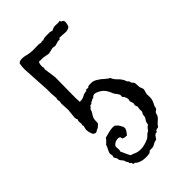

<svg xmlns="http://www.w3.org/2000/svg" viewBox="-191 -677 745 745"><g transform="rotate(-45 181.5 -304.5)"><path d="M88.9 -30.3V-36.1L85 -38.1Q82 -50.8 77.6 -55.2Q73.2 -59.6 70.8 -64Q68.4 -68.4 68.8 -71.8Q69.3 -75.2 65.4 -80.1Q61.5 -85 61.5 -88.9L63.5 -96.7L61.5 -106.4Q61.5 -114.3 67.4 -124.5Q73.2 -134.8 75.2 -142.6Q81.1 -148.4 85.9 -152.8Q90.8 -157.2 93.8 -163.1Q106.4 -166 118.2 -169.4Q129.9 -172.9 142.6 -172.9L151.4 -171.9Q156.2 -167 158.2 -165.5Q160.2 -164.1 161.6 -162.6Q163.1 -161.1 167 -153.8Q170.9 -146.5 171.9 -145Q172.9 -143.6 172.9 -136.2Q172.9 -128.9 158.2 -111.3Q143.6 -111.3 136.7 -116.2V-118.2Q136.7 -127.9 125.5 -127.9Q114.3 -127.9 105.5 -122.1Q96.7 -116.2 96.7 -109.4L97.7 -94.7Q97.7 -88.9 95.7 -85.9Q100.6 -76.2 104.5 -66.4Q108.4 -56.6 114.3 -46.9Q125 -43.9 133.8 -39.6Q142.6 -35.2 160.2 -35.2Q177.7 -35.2 204.1 -46.9Q210 -50.8 215.8 -57.1Q221.7 -63.5 228.5 -65.4Q235.4 -77.1 246.1 -84Q246.1 -94.7 252.4 -103Q258.8 -111.3 258.8 -118.7Q258.8 -126 261.2 -128.9Q263.7 -131.8 264.6 -134.8Q265.6 -137.7 265.1 -140.6Q264.6 -143.6 264.6 -147.5L266.6 -161.1L262.7 -171.9L264.6 -182.6L259.8 -197.3L261.7 -206.1Q261.7 -213.9 255.9 -225.6L252 -227.5Q250 -231.4 251 -235.8Q252 -240.2 250 -243.7Q248 -247.1 246.1 -250Q236.3 -261.7 234.4 -268.6Q224.6 -293.9 208.5 -304.2Q192.4 -314.5 183.1 -314.5Q173.8 -314.5 168.9 -306.6H165L149.4 -298.8L147.5 -294.9H142.6Q139.6 -294.9 136.7 -289.1Q128.9 -283.2 128.9 -279.3Q128.9 -275.4 122.6 -266.1Q116.2 -256.8 114.3 -250.5Q112.3 -244.1 112.3 -235.4Q112.3 -226.6 111.3 -223.6Q105.5 -218.8 102.1 -214.8Q98.6 -210.9 90.8 -209Q85.9 -204.1 80.1 -204.1Q70.3 -204.1 65.9 -216.3Q61.5 -228.5 61.5 -239.3L65.4 -255.9V-258.8Q63.5 -258.8 63.5 -259.8L65.4 -267.6L64.5 -282.2Q64.5 -288.1 67.4 -289.1Q63.5 -295.9 63.5 -304.7L67.4 -342.8L65.4 -379.9L67.4 -388.7L65.4 -399.4L67.4 -408.2L65.4 -434.6V-456.1L58.6 -573.2Q58.6 -588.9 61.5 -603.5Q68.4 -610.4 80.1 -610.4Q91.8 -610.4 100.1 -607.9Q108.4 -605.5 119.1 -604Q129.9 -602.5 141.1 -603Q152.3 -603.5 166 -603.5L176.8 -601.6L186.5 -603.5L189.5 -601.6Q194.3 -606.4 211.9 -606.4H230.5L240.2 -603.5Q243.2 -603.5 246.1 -605.5Q249 -607.4 254.9 -608.9Q260.7 -610.4 269.5 -609.4Q278.3 -608.4 288.1 -610.4Q289.1 -603.5 294.9 -602.1Q300.8 -600.6 300.8 -591.3Q300.8 -582 295.9 -570.3Q285.2 -561.5 270 -563Q254.9 -564.5 242.2 -564.5H240.2L237.3 -559.6Q235.4 -558.6 232.9 -559.1Q230.5 -559.6 228.5 -559.6L208 -553.7L194.3 -555.7L168.9 -549.8L141.6 -554.7H128.9Q124 -554.7 121.1 -555.7Q114.3 -552.7 114.3 -533.2V-529.3H115.2L116.2 -528.3L114.3 -517.6L121.1 -468.8V-451.2L120.1 -374V-353.5Q120.1 -343.8 121.1 -333H126Q136.7 -333 147 -338.9Q157.2 -344.7 168 -344.7H168.9L170.9 -348.6Q172.9 -349.6 175.3 -349.1Q177.7 -348.6 180.7 -348.6Q183.6 -348.6 184.6 -349.6Q186.5 -353.5 196.3 -353.5H205.1Q224.6 -353.5 254.9 -325.2Q262.7 -318.4 270.5 -314.5Q275.4 -301.8 285.2 -292.5Q294.9 -283.2 299.3 -275.9Q303.7 -268.6 304.7 -265.1Q305.7 -261.7 307.1 -259.3Q308.6 -256.8 310.1 -255.9Q311.5 -254.9 313 -252.9Q314.5 -251 314 -249Q313.5 -247.1 314.9 -244.6Q316.4 -242.2 319.3 -240.2Q325.2 -234.4 324.7 -222.7Q324.2 -210.9 327.6 -203.6Q331.1 -196.3 331.1 -192.4Q331.1 -188.5 329.6 -184.6Q328.1 -180.7 326.7 -174.8Q325.2 -168.9 326.2 -159.7Q327.1 -150.4 325.2 -142.1Q323.2 -133.8 320.3 -128.4Q317.4 -123 315.4 -118.7Q313.5 -114.3 313.5 -111.8Q313.5 -109.4 312 -106Q310.5 -102.5 306.2 -100.1Q301.8 -97.7 299.8 -94.2Q297.9 -90.8 297.9 -88.4Q297.9 -85.9 294.4 -79.6Q291 -73.2 281.7 -65.9Q272.5 -58.6 266.6 -48.8Q263.7 -47.9 260.3 -47.4Q256.8 -46.9 253.9 -44.9Q251 -45.9 251.5 -43.5Q252 -41 250 -39.6Q248 -38.1 246.1 -38.6Q244.1 -39.1 240.2 -36.6Q236.3 -34.2 233.9 -29.8Q231.4 -25.4 226.6 -19.5Q216.8 -18.6 208.5 -13.2Q200.2 -7.8 192.4 -7.8H181.6Q177.7 -7.8 174.8 -3.4Q171.9 1 149.4 1Q127 1 111.3 -8.8Q109.4 -9.8 108.4 -11.2Q107.4 -12.7 105.5 -14.2Q103.5 -15.6 101.6 -15.1Q99.6 -14.6 98.1 -15.6Q96.7 -16.6 96.2 -20Q95.7 -23.4 94.2 -24.9Q92.8 -26.4 90.8 -27.3Q88.9 -28.3 88.9 -30.3Z"/></g></svg>

Font: Mountains of Christmas
Style: Regular
Weight: 400
Designer: Crystal Kluge
Foundry: Font Diner, Inc DBA Tart Workshop
Version: Version 1.002